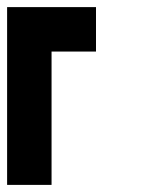

<svg xmlns="http://www.w3.org/2000/svg" viewBox="-20 -520 415 540"><path d="M125 0H0V-500H250V-375H125Z"/></svg>

Font: Tiny5
Style: Regular
Weight: 400
Designer: Stefan Schmidt
Foundry: Made with Bits'n'Picas by Kreative Software
Version: Version 1.002; ttfautohint (v1.8.4.7-5d5b)